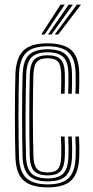

<svg xmlns="http://www.w3.org/2000/svg" viewBox="-20 -792 396 819"><path d="M183.5 7.2Q114.8 7.2 81.5 -21.5Q48.2 -50.2 45.8 -121.2Q44.8 -155.8 44.1 -201.2Q43.5 -246.8 43.5 -296.1Q43.5 -345.5 44.1 -392.6Q44.8 -439.8 45.8 -477.2Q48.8 -546.8 80.5 -577Q112.2 -607.2 182.8 -607.2Q251.5 -607.2 283.8 -578.5Q316 -549.8 318 -480Q318.2 -462 318.1 -438.1Q318 -414.2 317 -392.2H301.5Q302.8 -412.5 302.9 -436Q303 -459.5 302.5 -479.5Q300.8 -541.2 273.1 -567.9Q245.5 -594.5 182.8 -594.5Q119 -594.5 91.4 -566.8Q63.8 -539 61.2 -476.5Q60 -438 59.4 -391.4Q58.8 -344.8 58.8 -296.1Q58.8 -247.5 59.4 -202.6Q60 -157.8 61 -122.5Q63.2 -59.2 92.4 -32.4Q121.5 -5.5 183.5 -5.5Q245.5 -5.5 272.8 -32.2Q300 -59 302.5 -121.8Q303.2 -140.8 303.1 -161Q303 -181.2 301.5 -209.5H317Q318.2 -186.5 318.5 -166Q318.8 -145.5 318 -121.2Q315 -52.8 284.2 -22.8Q253.5 7.2 183.5 7.2ZM183.5 -18.2Q128.8 -18.2 103.5 -43Q78.2 -67.8 76.2 -123Q75.2 -160 74.8 -206.5Q74.2 -253 74.2 -302Q74.2 -351 74.8 -396.1Q75.2 -441.2 76.5 -475.5Q78.8 -535.5 104.5 -558.6Q130.2 -581.8 182.8 -581.8Q236.8 -581.8 261.2 -558.5Q285.8 -535.2 287.2 -478.8Q287.5 -461.5 287.4 -439.1Q287.2 -416.8 286.2 -392.2H270.8Q272 -417.8 272.1 -440.2Q272.2 -462.8 271.8 -478.5Q270.8 -529.5 249.4 -549.2Q228 -569 182.8 -569Q138 -569 115.9 -548.9Q93.8 -528.8 91.8 -474.5Q90.8 -447 90.1 -404.5Q89.5 -362 89.1 -312.8Q88.8 -263.5 89.1 -214.9Q89.5 -166.2 90.8 -126.2Q92.8 -72.8 114.6 -51.9Q136.5 -31 183.5 -31Q228.8 -31 249.2 -51.2Q269.8 -71.5 271.8 -122.5Q272.5 -140.2 272.4 -160.4Q272.2 -180.5 270.8 -209.5H286.2Q287.8 -178.8 287.8 -159.6Q287.8 -140.5 287.2 -122.2Q284.8 -65.8 261.4 -42Q238 -18.2 183.5 -18.2ZM183.5 -43.8Q144 -43.8 126.1 -61.9Q108.2 -80 106.8 -126.8Q105.8 -162 105.4 -206.5Q105 -251 105 -298.6Q105 -346.2 105.5 -391.5Q106 -436.8 107 -473.8Q109 -521.2 126.9 -538.8Q144.8 -556.2 182.8 -556.2Q221.8 -556.2 238.8 -538.6Q255.8 -521 256.5 -477.2Q256.8 -460.8 256.8 -439.9Q256.8 -419 255.5 -392.2H240Q241.2 -419 241.4 -440.1Q241.5 -461.2 241 -476.8Q240.5 -513.2 227.9 -528.4Q215.2 -543.5 182.8 -543.5Q151 -543.5 137.4 -528.2Q123.8 -513 122.5 -473Q121.5 -439.8 120.9 -396.9Q120.2 -354 120.2 -307Q120.2 -260 120.8 -213.5Q121.2 -167 122.5 -126.5Q123.8 -88 137.1 -72.2Q150.5 -56.5 183.5 -56.5Q215.5 -56.5 227.8 -72Q240 -87.5 241 -124.5Q241.5 -143 241.5 -161.4Q241.5 -179.8 240 -209.5H255.5Q256.8 -181.2 257 -160.8Q257.2 -140.2 256.5 -124Q254.8 -79.8 238.5 -61.8Q222.2 -43.8 183.5 -43.8ZM156 -645 238 -772H256L170.5 -645ZM213.5 -645 307.5 -772H325.5L228.5 -645ZM184.8 -645 272.8 -772H290.8L199.5 -645Z"/></svg>

Font: Big Shoulders Inline Display Thin Medium
Style: Regular
Weight: 500
Version: Version 2.002